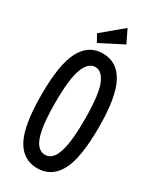

<svg xmlns="http://www.w3.org/2000/svg" viewBox="-205 -855 760 927"><g transform="rotate(30 175.0 -391.5)"><path d="M175 11Q96 11 56 -62.5Q16 -136 16 -309Q16 -477 56 -552.5Q96 -628 175 -628Q254 -628 294.5 -552.5Q335 -477 335 -309Q335 -136 294.5 -62.5Q254 11 175 11ZM175 -64Q201 -64 219 -86.5Q237 -109 247 -162.5Q257 -216 257 -309Q257 -442 235.5 -497.5Q214 -553 175 -553Q137 -553 115 -497.5Q93 -442 93 -309Q93 -216 103 -162.5Q113 -109 131.5 -86.5Q150 -64 175 -64ZM123 -657 100 -698 215 -794 250 -722Z"/></g></svg>

Font: Inconsolata ExtraCondensed SemiBold
Style: Regular
Weight: 600
Width: 2
Monospace: yes
Designer: Raph Levien, Cyreal, Brenton Simpson
Foundry: Raph Levien, Cyreal, Google
Version: Version 3.001; ttfautohint (v1.8.2.53-6de2)